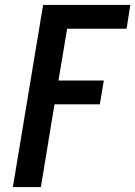

<svg xmlns="http://www.w3.org/2000/svg" viewBox="-20 -755 546 775"><path d="M32 0 154 -735H506L491 -639H251L216 -430H399L383 -334H200L145 0Z"/></svg>

Font: Iosevka SS04 Oblique
Style: Bold
Weight: 700
Italic angle: -9°
Monospace: yes
Designer: Belleve Invis
Foundry: Belleve Invis
Version: Version 19.0.0; ttfautohint (v1.8.4)